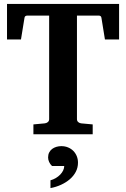

<svg xmlns="http://www.w3.org/2000/svg" viewBox="-20 -691 649 988"><path d="M520 -487.8 502 -599.1Q500.5 -610.8 487.8 -610.8H376V-78.1Q376 -68.4 382.6 -62.7Q389.2 -57.1 397.9 -56.2L457 -50.8V0H151.9V-50.8L210 -56.2Q219.2 -57.1 226.1 -62.7Q232.9 -68.4 232.9 -78.1V-610.8H121.1Q107.4 -610.8 106 -599.1L87.9 -487.8H16.1V-670.9H592.8V-487.8ZM381.3 146Q381.3 171.4 370.1 192.9Q358.9 214.4 339.4 231.2Q319.8 248 294.2 259.8Q268.6 271.5 239.7 276.9V236.8Q254.4 232.9 267.1 225.3Q279.8 217.8 289.6 207.8Q299.3 197.8 304.9 186.3Q310.5 174.8 310.5 163.1H247.6Q237.8 153.8 232.7 142.3Q227.5 130.9 227.5 119.1Q227.5 104.5 233.2 93.5Q238.8 82.5 248.3 75.4Q257.8 68.4 270 64.7Q282.2 61 295.4 61Q314.5 61 330.3 67.6Q346.2 74.2 357.7 85.9Q369.1 97.7 375.2 113Q381.3 128.4 381.3 146Z"/></svg>

Font: Charis SIL Phon
Style: Bold
Weight: 700
Foundry: SIL International
Version: Version 5.000